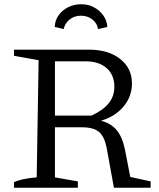

<svg xmlns="http://www.w3.org/2000/svg" viewBox="-20 -885 749 905"><path d="M594 -51 690 -30V0H517L484 -181Q474 -239 448 -262Q422 -285 367 -285H203V-340H411Q467 -366 493 -399Q519 -432 519 -476Q519 -532 482.5 -564Q446 -596 383 -596H239V-49L347 -30V0H46V-26Q62 -34 88.5 -40Q115 -46 153 -49L162 -601L46 -622V-651H398Q491 -651 546.5 -607Q602 -563 602 -492Q602 -430 562 -382.5Q522 -335 456 -316Q503 -304 530 -271.5Q557 -239 569 -180ZM362 -865Q396 -865 423 -850.5Q450 -836 467 -812Q484 -788 486 -758L442 -748Q438 -775 415.5 -793Q393 -811 362 -811Q330 -811 308 -793Q286 -775 280 -748L238 -758Q239 -788 255.5 -812Q272 -836 300 -850.5Q328 -865 362 -865Z"/></svg>

Font: Piazzolla 24pt
Style: Regular
Weight: 400
Designer: Juan Pablo del Peral
Foundry: Huerta Tipografica
Version: Version 2.005